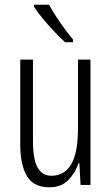

<svg xmlns="http://www.w3.org/2000/svg" viewBox="-20 -785 472 815"><path d="M364 -532V0H322L317 -92H313Q299 -50 269.5 -20Q240 10 189 10Q123 10 94.5 -37.5Q66 -85 66 -173V-532H120V-185Q120 -109 139.5 -74Q159 -39 198 -39Q254 -39 282.5 -88Q311 -137 311 -240V-532ZM188 -765Q209 -727 236.5 -687.5Q264 -648 290 -617V-606H256Q236 -624 211 -650.5Q186 -677 162.5 -705Q139 -733 124 -757V-765Z"/></svg>

Font: Noto Sans Tamil ExtraCondensed Light
Style: Regular
Weight: 300
Width: 2
Designer: Jelle Bosma - Monotype Design Team
Foundry: Monotype Imaging Inc.
Version: Version 2.004; ttfautohint (v1.8.4.7-5d5b)